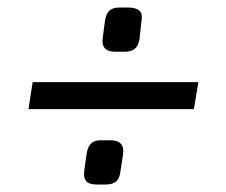

<svg xmlns="http://www.w3.org/2000/svg" viewBox="-20 -550 603 512"><path d="M509 -331 497 -259H56L67 -331ZM274 -176Q294 -176 302.5 -166.5Q311 -157 308 -137L301 -92Q299 -74 289.5 -66Q280 -58 262 -58H237Q217 -58 209.5 -67.5Q202 -77 205 -97L211 -140Q214 -159 223 -167.5Q232 -176 249 -176ZM324 -530Q345 -529 353 -520.5Q361 -512 357 -492L352 -446Q349 -428 339.5 -420Q330 -412 312 -412H288Q268 -412 259.5 -421.5Q251 -431 254 -450L260 -495Q263 -514 272 -522Q281 -530 300 -530Z"/></svg>

Font: Exo 2 Medium
Style: Italic
Weight: 500
Italic angle: -8°
Designer: Natanael Gama
Foundry: Natanael Gama
Version: Version 2.010